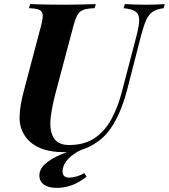

<svg xmlns="http://www.w3.org/2000/svg" viewBox="-20 -728 823 936"><path d="M643 -544Q658 -599 658.5 -628.5Q659 -658 641.5 -671Q624 -684 583 -688L588 -708Q607 -707 637.5 -706Q668 -705 695 -705Q719 -705 743 -706Q767 -707 783 -708L778 -688Q745 -684 725.5 -671.5Q706 -659 693.5 -632Q681 -605 668 -556L600 -291Q564 -153 502 -79Q466 -37 412.5 -11.5Q359 14 297 14Q222 14 174 -7Q126 -28 102 -65Q75 -104 75.5 -157Q76 -210 97 -288L180 -602Q190 -639 188 -656.5Q186 -674 170.5 -680.5Q155 -687 121 -688L127 -708Q152 -707 197 -706Q242 -705 292 -705Q336 -705 376 -706Q416 -707 447 -708L441 -688Q407 -687 388 -680.5Q369 -674 358.5 -656.5Q348 -639 338 -602L250 -271Q234 -209 228 -162.5Q222 -116 230 -84.5Q238 -53 259 -37Q280 -21 316 -21Q391 -21 441 -54.5Q491 -88 523 -147Q555 -206 574 -280ZM390 -3Q361 8 337 25.5Q313 43 299 64Q285 85 285 108Q285 138 318 138Q334 138 354 132Q374 126 391 116L402 133Q366 162 330 175Q294 188 257 188Q217 188 194.5 172Q172 156 172 128Q172 96 201 70.5Q230 45 274 26.5Q318 8 364 -3Z"/></svg>

Font: Playfair Display
Style: Bold Italic
Weight: 700
Italic angle: -14°
Designer: Claus Eggers Sørensen
Foundry: Claus Eggers Sørensen
Version: Version 1.203